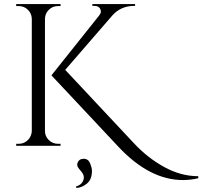

<svg xmlns="http://www.w3.org/2000/svg" viewBox="-20 -720 999 948"><path d="M266 -10H279V0H60V-10H73Q99 -10 117.5 -28.5Q136 -47 137 -73V-628Q136 -654 117.5 -672Q99 -690 73 -690H60V-700H279V-690H266Q240 -690 221.5 -672Q203 -654 202 -628V-73Q202 -47 221 -28.5Q240 -10 266 -10ZM959 150V160Q921 169 883 169Q719 169 565 5L234 -348L470 -644Q478 -654 478 -662Q478 -670 475 -676Q467 -691 446 -691H436V-700H647V-691H643Q577 -691 535 -644L302 -375L642 -12Q708 59 790.5 104.5Q873 150 959 150ZM364 81Q372 64 393 64Q416 64 425 86.5Q434 109 434 123Q434 166 409 186.5Q384 207 357 208L355 201Q378 194 387 179Q403 152 382 128Q381 126 377 121.5Q373 117 371 114.5Q369 112 366 107.5Q363 103 362 99Q360 90 364 81Z"/></svg>

Font: Cinzel Decorative
Style: Regular
Weight: 400
Designer: Natanael Gama
Version: Version 1.001;PS 001.001;hotconv 1.0.56;makeotf.lib2.0.21325